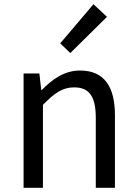

<svg xmlns="http://www.w3.org/2000/svg" viewBox="-20 -892 650 912"><path d="M92 0H184V-394C238 -449 276 -477 332 -477C404 -477 435 -434 435 -332V0H526V-344C526 -482 474 -557 360 -557C286 -557 229 -516 178 -464H176L167 -543H92ZM314 -640 488 -812 424 -872 266 -686Z"/></svg>

Font: Source Han Sans JP
Style: Regular
Weight: 400
Designer: Ryoko NISHIZUKA 西塚涼子 (kana, bopomofo & ideographs); Paul D. Hunt (Latin, Greek & Cyrillic); Sandoll Communications 산돌커뮤니
Foundry: Adobe
Version: Version 2.004;hotconv 1.0.118;makeotfexe 2.5.65603